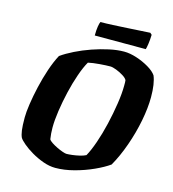

<svg xmlns="http://www.w3.org/2000/svg" viewBox="-123 -960 959 1062"><g transform="rotate(15 356.0 -429.0)"><path d="M291 0Q257 0 221 -13Q185 -26 153.5 -44.5Q122 -63 99.5 -82Q77 -101 70 -113Q63 -128 59.5 -153Q56 -178 56 -226Q56 -256 63 -303.5Q70 -351 82.5 -405.5Q95 -460 112.5 -512Q130 -564 151 -603Q182 -625 224.5 -646Q267 -667 314.5 -683.5Q362 -700 408.5 -710Q455 -720 494 -720Q527 -720 565.5 -707.5Q604 -695 637 -675.5Q670 -656 684 -635Q702 -592 702 -515Q702 -453 687.5 -378.5Q673 -304 647 -230.5Q621 -157 588 -99Q556 -76 505.5 -53Q455 -30 398.5 -15Q342 0 291 0ZM331 -91Q343 -91 364 -93.5Q385 -96 406 -101Q427 -106 440 -113Q458 -145 476.5 -198Q495 -251 509.5 -313Q524 -375 533 -434.5Q542 -494 542 -538Q542 -549 542 -556.5Q542 -564 541 -569Q536 -580 517 -592Q498 -604 476 -612.5Q454 -621 441 -621Q418 -621 380 -618Q342 -615 315 -609Q297 -578 279.5 -528Q262 -478 248.5 -420.5Q235 -363 227 -308Q219 -253 219 -212Q219 -178 224 -146Q228 -138 242.5 -128.5Q257 -119 274.5 -110.5Q292 -102 308 -96.5Q324 -91 331 -91ZM313 -764Q313 -795 316.5 -816Q320 -837 324 -844Q354 -844 395 -846Q436 -848 478 -850.5Q520 -853 554 -855Q588 -857 606 -858L616 -849Q615 -819 611.5 -795.5Q608 -772 605 -764Z"/></g></svg>

Font: Texturina Black
Style: Italic
Weight: 900
Italic angle: -11°
Designer: Guillermo Torres Carreño
Foundry: Omnibus-Type
Version: Version 1.002; ttfautohint (v1.8.3)